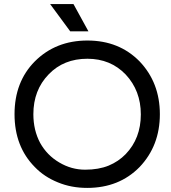

<svg xmlns="http://www.w3.org/2000/svg" viewBox="-20 -908 835 938"><path d="M406 10Q328 10 263 -17Q196 -44 150 -92Q51 -192 51 -350Q51 -508 150 -608Q252 -710 407 -710Q562 -710 662 -608Q761 -504 761 -350Q761 -196 662 -92Q562 10 406 10ZM176 -210Q210 -149 270 -114Q329 -79 396 -79Q462 -79 511 -99Q559 -119 594 -155Q668 -232 668 -349Q668 -465 594 -544Q520 -621 407 -621Q291 -621 218 -545Q143 -468 143 -350Q143 -272 176 -210ZM323 -755 225 -888H339L412 -755Z"/></svg>

Font: Rilu
Style: Bold
Weight: 500
Designer: Alí Sinisterra
Foundry: Alí Sinisterra
Version: ""